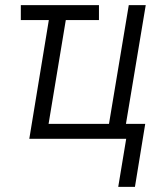

<svg xmlns="http://www.w3.org/2000/svg" viewBox="-20 -540 640 747"><path d="M440 187 471 0H94L170 -462H61V-520H365V-462H236L169 -58H404L481 -520H547L470 -58H545L505 187Z"/></svg>

Font: Iosevka Aile Light Oblique
Style: Regular
Weight: 300
Italic angle: -9°
Designer: Belleve Invis
Foundry: Belleve Invis
Version: Version 31.1.0; ttfautohint (v1.8.4)